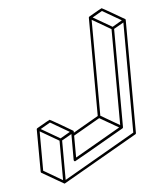

<svg xmlns="http://www.w3.org/2000/svg" viewBox="-58 -849 849 977"><g transform="rotate(-5 366.0 -360.5)"><path d="M232.9 75.2 230 74.7V74.2L119.1 10.3Q116.2 8.3 116.2 4.4L115.2 -212.9Q115.7 -215.8 118.7 -217.8Q182.6 -254.9 184.6 -254.9Q186.5 -254.9 242.7 -222.4Q298.8 -189.9 298.8 -189.5H299.3Q299.8 -189.5 299.8 -189L300.3 -188.5L300.8 -187.5L301.3 -185.5H301.8V-178.7L430.2 -252.9L428.7 -755.4Q429.2 -758.3 431.6 -760.3Q495.6 -797.4 497.6 -797.4Q499.5 -797.4 555.7 -764.9Q611.8 -732.4 612.3 -731.9H612.8V-731.4H613.3L613.8 -730H614.3V-729.5L614.7 -727.5L616.2 -149.4Q616.2 -145.5 613.3 -143.6Q234.4 75.2 232.9 75.2ZM545.4 -698.2 594.7 -727.1 498 -783.2 448.2 -754.4ZM540 -196.8 538.6 -687 441.9 -743.2 443.4 -252.9ZM302.2 -51.8 533.7 -185.1 436.5 -241.2 301.8 -163.6ZM226.1 57.1 225.6 -144.5 128.9 -200.7 129.4 0.5ZM231.9 -155.8 281.7 -184.6 185.1 -240.7 135.3 -211.9ZM239.3 57.1 603 -152.8 601.6 -715.3 551.8 -687 553.2 -184.6Q553.2 -181.2 550.3 -179.2Q297.4 -33.2 295.4 -33.2Q293.5 -33.2 292 -34.2Q289.1 -36.1 288.6 -40V-172.9L238.8 -144.5Z"/></g></svg>

Font: 3D Isometric
Style: Regular
Weight: 400
Designer: GGBotNet
Version: 1.10